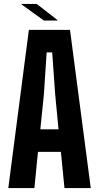

<svg xmlns="http://www.w3.org/2000/svg" viewBox="-20 -951 499 971"><path d="M22 0 126 -800H334L439 0H306L288 -183H172L154 0ZM184 -297H276L259 -474L244 -686H216L202 -474ZM90 -928V-931H166L270 -850V-847H202Z"/></svg>

Font: Big Shoulders Display ExtraBold
Style: Regular
Weight: 800
Designer: Patric King
Foundry: XO Type Co
Version: Version 1.000; ttfautohint (v1.8.2)